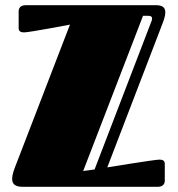

<svg xmlns="http://www.w3.org/2000/svg" viewBox="-20 -721 686 741"><path d="M52 -612C52 -599 62 -596 73 -596C94 -596 250 -626 250 -626L45 -94C34 -66 27 -49 27 -30C27 -14 35 0 67 0H588C610 0 616 -12 616 -24V-89C616 -102 606 -105 595 -105C577 -105 394 -75 394 -75L606 -627C612 -642 618 -660 618 -673C618 -695 604 -701 580 -701H80C58 -701 52 -689 52 -677ZM345 -67 301 -61 532 -660H552C563 -660 567 -656 567 -649C567 -645 565 -640 563 -635Z"/></svg>

Font: Fascinate Inline
Style: Regular
Weight: 900
Designer: Astigmatic (AOETI)
Foundry: Astigmatic (AOETI)
Version: Version 1.000